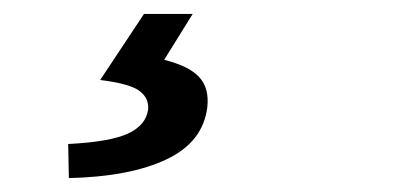

<svg xmlns="http://www.w3.org/2000/svg" viewBox="-20 -23 566 276"><path d="M79 233 78 184Q138 181 164 169Q190 157 193 134Q194 117 179.5 107Q165 97 124 92L187 -3H257L216 63Q252 72 266.5 88Q281 104 278 131Q272 181 219.5 206Q167 231 79 233Z"/></svg>

Font: TypoPRO Source Sans Pro
Style: Italic
Weight: 600
Italic angle: -11°
Designer: Paul D. Hunt
Foundry: Adobe Systems Incorporated
Version: Version 1.075;PS 2.000;hotconv 1.0.86;makeotf.lib2.5.63406